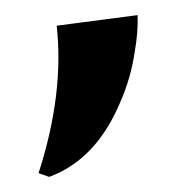

<svg xmlns="http://www.w3.org/2000/svg" viewBox="-20 -734 240 254"><path d="M31 -505Q65 -610 55 -700L162 -714Q163 -692 158 -664Q153 -631 140 -601Q108 -523 45 -500Z"/></svg>

Font: Cinzel Bold(RUS BY LYAJKA)
Style: Regular
Weight: 700
Designer: Natanael Gama
Version: Version 1.001;PS 001.001;hotconv 1.0.56;makeotf.lib2.0.21325